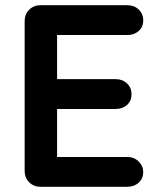

<svg xmlns="http://www.w3.org/2000/svg" viewBox="-20 -720 612 740"><path d="M136 -700H471Q497 -700 514.5 -683.5Q532 -667 532 -641Q532 -616 514.5 -600.5Q497 -585 471 -585H191L200 -602V-407L192 -415H426Q452 -415 469.5 -398.5Q487 -382 487 -356Q487 -331 469.5 -315.5Q452 -300 426 -300H195L200 -308V-106L192 -115H471Q497 -115 514.5 -97.5Q532 -80 532 -57Q532 -32 514.5 -16Q497 0 471 0H136Q110 0 92.5 -17.5Q75 -35 75 -61V-639Q75 -665 92.5 -682.5Q110 -700 136 -700Z"/></svg>

Font: Quicksand Variable Light
Style: Regular
Weight: 300
Designer: Andrew Paglinawan
Foundry: Andrew Paglinawan
Version: Version 3.004